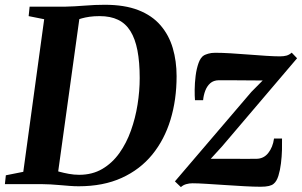

<svg xmlns="http://www.w3.org/2000/svg" viewBox="-32 -771 1264 804"><path d="M92 -743H238Q280.5 -744 323.2 -747.5Q366 -751 407 -751Q490 -751 547.5 -728.5Q605 -706 640.2 -665Q675.5 -624 691.5 -569.5Q707.5 -515 707.5 -452Q707.5 -353.5 682 -269.8Q656.5 -186 605.5 -123.5Q554.5 -61 477.5 -26Q400.5 9 297.5 9Q279.5 9 260 7.5Q240.5 6 220 4.2Q199.5 2.5 179.8 1.2Q160 0 141.5 0H-11.5L-7.5 -37L65.5 -51.5L153 -690.5L88 -703.5ZM207.5 -23 187.5 -61Q198 -57 216.2 -52Q234.5 -47 256.2 -43Q278 -39 299.5 -39Q354.5 -39 396.2 -63.5Q438 -88 467.8 -129.8Q497.5 -171.5 516.2 -224Q535 -276.5 544 -333.2Q553 -390 553 -444Q553 -511 543.5 -560Q534 -609 514 -641Q494 -673 462.2 -688.2Q430.5 -703.5 385.5 -703.5Q361.5 -703.5 342.8 -700.8Q324 -698 310.8 -694.2Q297.5 -690.5 288.5 -686.5L303.5 -715ZM1068 -434Q1054.5 -434 1035.2 -434.2Q1016 -434.5 994.5 -434.5Q973 -434.5 952 -434.8Q931 -435 913 -435Q895 -435 884 -435Q862 -434.5 848.5 -422.5Q835 -410.5 827.8 -391.8Q820.5 -373 818.5 -351.5H784.5Q783 -368 783.2 -395.8Q783.5 -423.5 787.2 -453.5Q791 -483.5 799.5 -507.2Q808 -531 822.5 -539.5Q828 -542.5 840 -546.2Q852 -550 869.5 -550Q897 -550 933.8 -547.8Q970.5 -545.5 1009.5 -542.5Q1048.5 -539.5 1083.2 -537.2Q1118 -535 1140 -535Q1156 -535 1167.8 -538.2Q1179.5 -541.5 1189.5 -550.5L1212 -527L897.5 -157.5L850.5 -106Q870 -106 894.2 -106Q918.5 -106 944.8 -106Q971 -106 995.8 -105.8Q1020.5 -105.5 1041 -106Q1072 -106 1091.2 -130.2Q1110.5 -154.5 1115.5 -191H1149Q1149.5 -171 1148.8 -143.2Q1148 -115.5 1144.5 -86.8Q1141 -58 1133.8 -34.8Q1126.5 -11.5 1114 -1.5Q1107.5 4.5 1094 7.8Q1080.5 11 1059 11Q1031 11 991.5 8.8Q952 6.5 910.2 3.8Q868.5 1 832.2 -1.2Q796 -3.5 774 -3.5Q760.5 -3.5 747.5 0.2Q734.5 4 725.5 12.5L700.5 -11.5L1020.5 -386Z"/></svg>

Font: Merriweather 60pt
Style: Bold Italic
Weight: 700
Italic angle: -7.8°
Version: Version 2.101